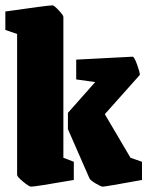

<svg xmlns="http://www.w3.org/2000/svg" viewBox="-24 -685 555 718"><path d="M40 -31V-558L-4 -573V-642Q156 -665 173 -665Q178 -665 195.5 -646.5Q213 -628 213 -622V-95L252 -80V-12Q108 13 92 13Q85 13 62.5 -5.5Q40 -24 40 -31ZM311 -17 230 -202V-263L332 -378L261 -388V-462L472 -473Q478 -473 488.5 -444Q499 -415 499 -405L368 -258L464 -95L507 -80V-12Q370 13 360 13Q354 13 334.5 1.5Q315 -10 311 -17Z"/></svg>

Font: Grenze Black
Style: Regular
Weight: 900
Designer: Renata Polastri
Foundry: Omnibus-Type
Version: Version 1.002; ttfautohint (v1.8)